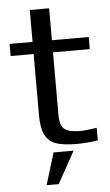

<svg xmlns="http://www.w3.org/2000/svg" viewBox="-57 -672 516 899"><g transform="rotate(-5 201.0 -222.0)"><path d="M118 -141V-427H10V-484H118V-634H209V-484H382V-427H209V-136Q209 -100 217.5 -82Q226 -64 247.5 -56.5Q269 -49 310 -49Q323 -49 382 -57V2Q331 10 281 10Q220 10 185.5 -2Q151 -14 134.5 -46.5Q118 -79 118 -141ZM171 40H265L182 190H125Z"/></g></svg>

Font: Play
Style: Regular
Weight: 400
Designer: Jonas Hecksher (Cyrillic expansion: Cyreal)
Foundry: Jonas Hecksher, Playtype, e-types AS
Version: Version 2.101; ttfautohint (v1.5.65-e2d9)